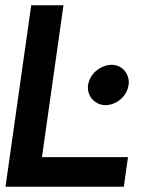

<svg xmlns="http://www.w3.org/2000/svg" viewBox="-20 -712 541 732"><path d="M471 -398C471 -435 443 -465 405 -465C361 -464 316 -427 315 -378C315 -341 345 -311 383 -311C427 -312 470 -349 471 -398ZM99 -692 1 0H452L468 -113H140L222 -692Z"/></svg>

Font: Cantarell
Style: BoldOblique
Weight: 700
Italic angle: -8°
Designer: Dave Crossland
Version: Version 0.024